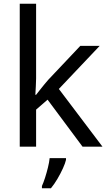

<svg xmlns="http://www.w3.org/2000/svg" viewBox="-20 -780 574 1021"><path d="M172 -363Q172 -347 170.5 -321Q169 -295 168 -276H172Q178 -284 190 -299Q202 -314 214.5 -329.5Q227 -345 236 -355L407 -536H510L293 -307L525 0H419L233 -250L172 -197V0H85V-760H172ZM331 70Q327 88 314.5 115.5Q302 143 285.5 171Q269 199 251 221H203V209Q211 192 219.5 165.5Q228 139 235 110.5Q242 82 244 61H331Z"/></svg>

Font: Noto Sans Batak
Style: Regular
Weight: 400
Designer: Monotype Design Team
Foundry: Monotype Imaging Inc.
Version: Version 2.002; ttfautohint (v1.8.4.7-5d5b)